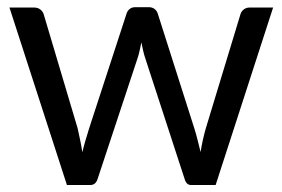

<svg xmlns="http://www.w3.org/2000/svg" viewBox="-20 -528 806 548"><path d="M7 -506.5H77Q88 -506.5 95 -501Q102 -495.5 104.5 -488L201.5 -162Q205.5 -144 209 -127.2Q212.5 -110.5 215 -93.5Q219 -110.5 224 -127.2Q229 -144 234.5 -162L341.5 -490Q344 -497.5 350.2 -502.5Q356.5 -507.5 366 -507.5H404.5Q414.5 -507.5 421 -502.5Q427.5 -497.5 430 -490L534.5 -162Q540 -144.5 544.2 -127.5Q548.5 -110.5 552.5 -94Q555 -110.5 559 -128.5Q563 -146.5 567.5 -162L666.5 -488Q669 -496 676 -501.2Q683 -506.5 692.5 -506.5H759.5L595.5 0H525Q512 0 507 -17L395 -360.5Q391 -372 388.5 -383.8Q386 -395.5 383.5 -407Q381 -395.5 378.5 -383.5Q376 -371.5 372 -360L258.5 -17Q253 0 238 0H171Z"/></svg>

Font: Lato TR
Style: Regular
Weight: 400
Designer: Lukasz Dziedzic
Foundry: tyPoland Lukasz Dziedzic
Version: Version 1.104 2013